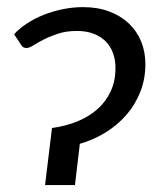

<svg xmlns="http://www.w3.org/2000/svg" viewBox="-20 -532 466 552"><path d="M398 -347.5Q398 -305 383.5 -268.2Q369 -231.5 343.8 -202.2Q318.5 -173 284 -151.5Q249.5 -130 209.5 -118.5L195.5 0H109.5L129.5 -164Q169.5 -169.5 203 -183.2Q236.5 -197 260.8 -218.8Q285 -240.5 298.5 -270Q312 -299.5 312 -336.5Q312 -359.5 305 -379Q298 -398.5 284 -412.8Q270 -427 249.2 -435Q228.5 -443 201 -443Q170.5 -443 147 -435.2Q123.5 -427.5 106 -418.5Q88.5 -409.5 76.2 -401.8Q64 -394 56 -394Q46 -394 41 -402.5L20.5 -433.5Q35.5 -450 57 -464.2Q78.5 -478.5 104.8 -489Q131 -499.5 160 -505.5Q189 -511.5 219 -511.5Q260.5 -511.5 293.5 -499.2Q326.5 -487 349.8 -465.2Q373 -443.5 385.5 -413.5Q398 -383.5 398 -347.5Z"/></svg>

Font: Lato
Style: Italic
Weight: 400
Italic angle: -7°
Designer: Lukasz Dziedzic
Foundry: tyPoland Lukasz Dziedzic
Version: Version 2.007; 2014-02-27